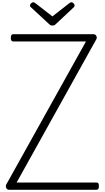

<svg xmlns="http://www.w3.org/2000/svg" viewBox="-20 -1702 938 1722"><path d="M59 0Q49 0 42 -7.5Q35 -15 33 -25.5Q31 -36 35 -45L751 -1330H99Q88 -1330 82.5 -1337.5Q77 -1345 77 -1362Q77 -1381 82.5 -1388Q88 -1395 99 -1395H820Q836 -1395 844 -1379.5Q852 -1364 844 -1350L129 -65H845Q857 -65 862 -58Q867 -51 867 -33Q867 -15 862 -7.5Q857 0 845 0ZM621 -1682Q630 -1682 639.5 -1672.5Q649 -1663 649 -1653Q649 -1651 648.5 -1647.5Q648 -1644 644 -1639L484 -1489Q478 -1483 471 -1478Q464 -1473 450 -1473Q436 -1473 429.5 -1478Q423 -1483 416 -1490L255 -1639Q250 -1644 249.5 -1647.5Q249 -1651 249 -1653Q249 -1663 259 -1672.5Q269 -1682 278 -1682Q283 -1682 288 -1679Q293 -1676 299 -1672L450 -1555L600 -1672Q606 -1676 610.5 -1679Q615 -1682 621 -1682Z"/></svg>

Font: Playwrite BE WAL Light
Style: Regular
Weight: 300
Version: Version 1.002